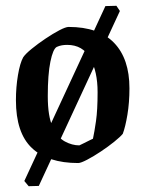

<svg xmlns="http://www.w3.org/2000/svg" viewBox="-20 -553 502 663"><path d="M250 10Q145 10 90 -42Q35 -94 35 -207Q35 -252 42 -293.5Q49 -335 60 -355Q68 -367 89.5 -384.5Q111 -402 137 -419.5Q163 -437 185 -448.5Q207 -460 217 -460Q321 -460 374 -405Q427 -350 427 -248Q427 -199 420 -157Q413 -115 404 -91Q396 -81 375 -64Q354 -47 328.5 -30Q303 -13 281 -1.5Q259 10 250 10ZM254 -51Q257 -52 268.5 -58Q280 -64 290.5 -69Q301 -74 301 -74Q306 -97 311.5 -135Q317 -173 317 -235Q317 -306 291.5 -352Q266 -398 212 -398Q202 -398 193.5 -396.5Q185 -395 176 -391Q163 -384 154 -340Q145 -296 145 -221Q145 -151 162 -114.5Q179 -78 204 -64.5Q229 -51 254 -51ZM344 -532 382 -533 394 -515 114 89 79 90 64 72Z"/></svg>

Font: Grenze Gotisch Medium
Style: Regular
Weight: 500
Designer: Renata Polastri
Foundry: Omnibus-Type
Version: Version 1.001